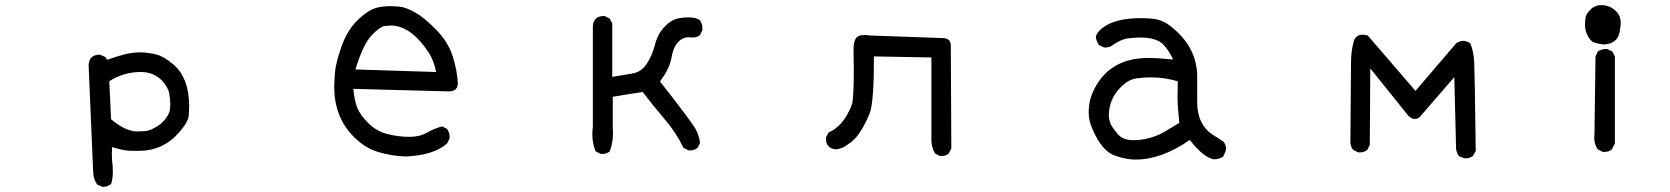

<svg xmlns="http://www.w3.org/2000/svg" viewBox="-20 -599 6540 752"><path d="M382 133 361 124Q346 104 345 76.5Q344 49 327 -345Q330 -385 371 -385L392 -376L400 -365Q437 -378 467.5 -386Q498 -394 531 -394Q564 -393 593 -385.5Q622 -378 661 -345Q721 -292 721 -181Q721 -174 719.5 -148Q718 -122 682 -81Q619 -8 522 -8Q517 -8 490 -8.5Q463 -9 419 -23Q418 -10 418 4Q418 27 421 50L422 73Q422 98 416 120Q403 133 382 133ZM518 -84Q522 -84 547.5 -85.5Q573 -87 610 -114Q642 -144 646 -171Q647 -181 647 -192Q647 -209 643 -232.5Q639 -256 615 -283Q582 -317 531 -317Q465 -317 408 -281L415 -132Q472 -84 518 -84Z M1569 14Q1513 12 1460 -4Q1407 -20 1362 -67Q1289 -143 1289 -259Q1289 -272 1291.5 -310.5Q1294 -349 1316.5 -414Q1339 -479 1379 -518.5Q1419 -558 1453 -568Q1479 -575 1508 -575Q1518 -575 1543.5 -573Q1569 -571 1605.5 -550.5Q1642 -530 1688.5 -482.5Q1735 -435 1753 -379Q1771 -323 1773 -272Q1773 -241 1737 -241L1364 -251Q1368 -206 1379 -177.5Q1390 -149 1423 -116.5Q1456 -84 1499 -73.5Q1542 -63 1583 -63Q1624 -63 1652.5 -79.5Q1681 -96 1712 -104L1731 -94Q1741 -80 1741 -63V-57L1731 -37Q1679 9 1569 14ZM1688 -317Q1679 -362 1660 -392Q1589 -499 1511 -499Q1506 -499 1487 -497Q1468 -495 1435 -460Q1402 -425 1372 -327Z M2339 4H2333L2313 -6Q2300 -36 2300 -74Q2300 -87 2302 -101V-499Q2307 -536 2343 -536H2349L2368 -526L2378 -507V-298Q2427 -306 2459 -311.5Q2491 -317 2512.5 -348.5Q2534 -380 2545 -423Q2556 -466 2582 -493.5Q2608 -521 2636 -527Q2655 -531 2677 -531Q2707 -531 2722 -519Q2731 -505 2731 -488V-481L2722 -462Q2710 -452 2693 -452L2677 -453Q2652 -453 2634 -432Q2616 -411 2609.5 -371Q2603 -331 2565 -280Q2687 -124 2702.5 -97Q2718 -70 2722 -39L2712 -20Q2700 -10 2683 -10H2677L2657 -20Q2628 -80 2583 -132.5Q2538 -185 2497 -239L2380 -220V-99L2381 -79Q2381 -40 2368 -6Q2356 4 2339 4Z M3667 12H3661L3642 2Q3628 -22 3628 -52V-374L3403 -378Q3403 -198 3386.5 -156Q3370 -114 3348 -81Q3326 -48 3300 -33Q3280 -16 3252 -14Q3215 -19 3215 -55V-61L3225 -80Q3284 -105 3316 -188Q3324 -210 3324 -322L3323 -415Q3326 -451 3343 -458Q3353 -462 3367 -462Q3376 -462 3386 -460L3670 -450Q3704 -450 3704 -421L3706 -18L3696 2Q3685 12 3667 12Z M4427 26Q4393 26 4351 12Q4297 -4 4259 -93Q4244 -125 4244 -160Q4244 -211 4269 -256Q4331 -372 4478 -372Q4516 -372 4575 -366Q4557 -403 4536 -425Q4509 -452 4446 -452Q4428 -452 4400 -449Q4372 -446 4339 -423Q4327 -413 4310 -413H4304L4284 -423Q4274 -437 4272 -454Q4274 -470 4296 -488Q4345 -528 4448 -528Q4466 -528 4491.5 -526Q4517 -524 4540 -512.5Q4563 -501 4595.5 -469.5Q4628 -438 4647.5 -397Q4667 -356 4669 -308V-199Q4669 -155 4684.5 -123Q4700 -91 4726 -74Q4752 -57 4771 -45Q4782 -33 4782 -16Q4782 -8 4771 14Q4756 25 4733 25Q4692 16 4640 -51Q4530 26 4427 26ZM4418 -50Q4481 -50 4538 -81L4599 -118Q4592 -183 4592 -218L4593 -280Q4546 -296 4483 -296Q4460 -296 4430.5 -292Q4401 -288 4371 -259Q4323 -212 4323 -146Q4323 -136 4327 -121Q4331 -106 4357 -75Q4377 -50 4418 -50Z M5720 21H5714L5694 12Q5685 0 5683 -16L5676 -297L5540 -140Q5531 -133 5521 -133Q5508 -133 5495 -147L5347 -331L5345 -31L5335 -12Q5323 -2 5306 -2H5300L5280 -12Q5271 -23 5269 -39Q5271 -312 5271.5 -356.5Q5272 -401 5282 -436Q5289 -463 5317 -463Q5326 -463 5337 -460L5524 -243L5683 -429Q5697 -439 5711 -439Q5725 -439 5739 -429Q5752 -396 5754 -356.5Q5756 -317 5760 -8L5749 12Q5737 21 5720 21Z M6264 -4H6258L6238 -14Q6224 -34 6224 -60L6225 -72L6229 -378L6238 -397Q6252 -407 6269 -407H6275L6295 -397L6305 -378V-37L6293 -14Q6281 -4 6264 -4ZM6260 -425Q6240 -427 6224 -432.5Q6208 -438 6197 -462Q6188 -480 6188 -502Q6188 -509 6189.5 -527Q6191 -545 6213 -565Q6229 -579 6251 -579Q6290 -579 6315 -549Q6328 -533 6328 -509Q6328 -499 6323.5 -474Q6319 -449 6302 -437Q6285 -425 6260 -425Z"/></svg>

Font: Xiaolai Mono SC
Style: Regular
Weight: 400
Monospace: yes
Designer: LXGW / Nozomi Seto
Version: Version 3.113;September 30, 2024